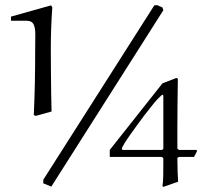

<svg xmlns="http://www.w3.org/2000/svg" viewBox="-20 -724 830 749"><path d="M613.8 -694.8 617.2 -684.1 180.2 3.9 148.9 -8.8V-22.9L582 -703.1L592.8 -704.1ZM179.2 -703.1 184.1 -694.8Q178.2 -615.7 178.2 -535.2Q178.2 -494.1 178.7 -445.6Q179.2 -397 179.7 -354.5Q180.2 -312 181.2 -289.1L120.1 -272L111.8 -274.9Q114.7 -336.9 116 -400.4Q117.2 -463.9 117.2 -526.9Q117.2 -561 117.7 -586.9Q118.2 -612.8 111.6 -627.9Q105 -643.1 83 -643.1H22.9V-659.2ZM668 -419.9 673.8 -417Q673.8 -411.1 673.3 -381.1Q672.9 -351.1 672.4 -309.1Q671.9 -267.1 671.9 -223.1Q671.9 -179.2 671.9 -144L678.2 -139.2H746.1L749 -134.8L736.8 -111.8H678.2L671.9 -107.9Q671.9 -84 672.9 -54.4Q673.8 -24.9 674.8 -15.1L617.2 4.9L613.8 2Q616.7 -14.2 616.9 -46.6Q617.2 -79.1 617.2 -106.9L611.8 -111.8H408.2V-139.2L613.8 -398.9ZM617.2 -144V-349.1Q617.2 -354 613.8 -354Q611.8 -354 609.9 -352.1Q590.8 -335 575 -314.5Q559.1 -293.9 543 -273.9Q533.2 -260.7 518.6 -241Q503.9 -221.2 489.5 -200.7Q475.1 -180.2 465.1 -164.1Q455.1 -147.9 455.1 -143.1L458 -139.2H612.8Z"/></svg>

Font: Aref Ruqaa
Style: Regular
Weight: 400
Designer: Abdullah Aref
Version: Version 1.002